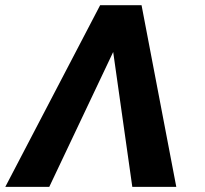

<svg xmlns="http://www.w3.org/2000/svg" viewBox="-20 -732 802 752"><path d="M670.5 0H498.2L423.3 -528.4L172.9 0H0.7L372.2 -711.6H534.4Z"/></svg>

Font: Linik Sans
Style: Bold Italic
Weight: 700
Italic angle: 9°
Designer: Fonts by Rasmus Andersson / Changes by Cristiano Sobral with parts from Marc Monis
Foundry: rsms
Version: Version 3.020; ttfautohint (v1.6)